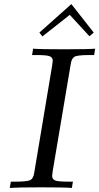

<svg xmlns="http://www.w3.org/2000/svg" viewBox="-20 -922 487 942"><path d="M27.8 0 33.2 -30.8H57.1Q114.3 -30.8 129.2 -38.8Q144 -46.9 147.9 -74.2L235.8 -600.1L238.8 -624Q238.8 -640.1 223.9 -646Q209 -651.9 160.2 -651.9H137.2Q138.2 -656.7 140.1 -668Q142.1 -679.2 142.1 -683.1Q177.2 -680.2 294.2 -680.2Q411.1 -680.2 446.8 -683.1L441.9 -651.9H418Q358.9 -651.9 345 -643.3Q331.1 -634.8 327.1 -607.9L238.8 -84L235.8 -60.1Q235.8 -43 250 -36.9Q264.2 -30.8 314.9 -30.8H337.9Q336.9 -25.9 335 -14.9Q333 -3.9 333 0Q297.9 -2.9 180.9 -2.9Q64 -2.9 27.8 0ZM173.3 -762.2 330.1 -901.9 439.9 -762.2 418.9 -744.1 322.3 -849.1 188 -743.2Z"/></svg>

Font: CMU Serif Extra
Style: RomanSlanted
Weight: 500
Italic angle: -9.46001°
Version: Version 0.7.0